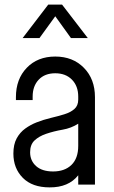

<svg xmlns="http://www.w3.org/2000/svg" viewBox="-20 -800 494 832"><path d="M195 12Q120 12 79 -29.2Q38 -70.5 38 -134.5Q38 -174 52.2 -200.2Q66.5 -226.5 89.5 -243Q112.5 -259.5 138 -269.5Q168.5 -281.5 200.2 -289Q232 -296.5 258.8 -304.8Q285.5 -313 302.2 -327.5Q319 -342 319 -368.5V-381.5Q319 -427 291.8 -454.8Q264.5 -482.5 219.5 -482.5Q174 -482.5 147.8 -454.8Q121.5 -427 121.5 -381.5V-366.5H49V-379Q49 -457.5 96 -506.2Q143 -555 219.5 -555Q295.5 -555 343.5 -506.2Q391.5 -457.5 391.5 -379V0H319V-40.5Q277 12.5 195 12ZM210 -57Q260.5 -57 289.8 -85.5Q319 -114 319 -168V-264Q288.5 -244.5 251 -238Q213.5 -231.5 179.5 -220Q149 -209.5 129.8 -191.5Q110.5 -173.5 110.5 -140Q110.5 -103.5 136.5 -80.2Q162.5 -57 210 -57ZM78 -635 189 -780H249L360.5 -635H287.5L219.5 -729.5L151 -635Z"/></svg>

Font: Mohave
Style: Regular
Weight: 400
Designer: Gumpita Rahayu
Foundry: Tokotype
Version: Version 2.003; ttfautohint (v1.8.3)